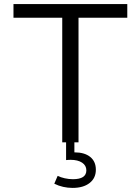

<svg xmlns="http://www.w3.org/2000/svg" viewBox="-20 -696 687 939"><path d="M448.8 134Q448.8 93.9 421.3 71.5Q393.7 49.1 343.8 49.1V-0.5H303.2V86.9Q308.5 86.3 314.1 86Q319.8 85.6 324.7 85.6Q360.7 85.6 381.5 99.5Q402.3 113.3 402.3 137.1Q402.3 180.4 336.6 180.4Q316.5 180.4 296.3 175.8Q276.1 171.2 262 164.1L245.5 202.4Q266.5 212.9 289 217.9Q311.4 223 335.1 223Q387.4 223 418.1 199.1Q448.8 175.3 448.8 134ZM364 0V-609.4H602.5V-676.2H45.9V-609.4H284.4V0Z"/></svg>

Font: Estedad VF
Style: Regular
Weight: 100
Designer: Amin Abedi
Version: Version 7.3